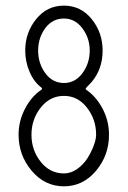

<svg xmlns="http://www.w3.org/2000/svg" viewBox="-20 -656 449 676"><path d="M318.4 -181.6Q318.4 -235.8 286.1 -277.1Q253.9 -318.4 205.1 -318.4Q155.8 -318.4 123.3 -277.1Q90.8 -235.8 90.8 -181.6Q90.8 -127.4 123.3 -86.4Q155.8 -45.4 205.1 -45.4Q229.5 -45.4 251.7 -61Q273.9 -76.7 287.8 -98.9Q301.8 -121.1 310.1 -143.6Q318.4 -166 318.4 -181.6ZM114.3 -478Q114.3 -432.6 139.6 -398.2Q165 -363.8 205.1 -363.8Q244.6 -363.8 270.3 -398.4Q295.9 -433.1 295.9 -478Q295.9 -522 270 -556.4Q244.1 -590.8 205.1 -590.8Q164.6 -590.8 139.4 -556.9Q114.3 -522.9 114.3 -478ZM205.1 -636.2Q264.6 -636.2 303 -588.6Q341.3 -541 341.3 -478Q341.3 -412.6 302.2 -366.7Q293.5 -356.9 283.2 -346.7Q281.7 -345.2 281.7 -343.3Q281.7 -341.8 283.2 -340.3Q318.8 -315.9 341.3 -273.2Q363.8 -230.5 363.8 -181.6Q363.8 -108.9 317.9 -54.4Q272 0 205.1 0Q137.7 0 91.6 -54.7Q45.4 -109.4 45.4 -181.6Q45.4 -229.5 67.9 -272.9Q90.3 -316.4 126 -340.3Q127.9 -341.8 127.9 -343.8Q127.9 -344.7 127 -346.7Q100.1 -366.2 84.5 -402.3Q68.8 -438.5 68.8 -478Q68.8 -541 107.2 -588.6Q145.5 -636.2 205.1 -636.2Z"/></svg>

Font: GOSTRUS
Style: type A
Weight: 200
Designer: Юрий и Татьяна Кривогуз
Version: Version 01.0